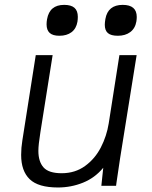

<svg xmlns="http://www.w3.org/2000/svg" viewBox="-20 -782 640 808"><path d="M69 -130Q69 -160 74 -190.5L130.5 -550H201.5L150 -225.5Q141.5 -172.5 141.5 -147Q141.5 -102 163.2 -77.5Q185 -53 239.5 -53Q296 -53 338 -83.5Q380 -114 404.5 -161.8Q429 -209.5 437.5 -262.5L482.5 -550H555L485.5 -116.5L470 -12L468.5 0H406.5L414.5 -76Q379.5 -33.5 329.2 -13.2Q279 7 224 7Q141 7 105 -27.8Q69 -62.5 69 -130ZM176 -679.5Q176 -690.5 178 -701Q188.5 -761.5 250 -761.5Q279.5 -761.5 293.5 -749Q307.5 -736.5 307.5 -711Q307.5 -701.5 306 -691Q301 -661.5 281 -646.5Q261 -631.5 230 -631.5Q202 -631.5 189 -643.5Q176 -655.5 176 -679.5ZM421 -678Q421 -687 423.5 -702Q434 -761.5 496.5 -761.5Q555.5 -761.5 555.5 -710.5Q555.5 -702 554 -692Q549 -662.5 528.2 -647Q507.5 -631.5 476 -631.5Q447 -631.5 434 -642.8Q421 -654 421 -678Z"/></svg>

Font: JuliaMono Light
Style: Italic
Weight: 300
Italic angle: -9°
Monospace: yes
Designer: cormullion
Foundry: corm
Version: Version 0.054; ttfautohint (v1.8.4)